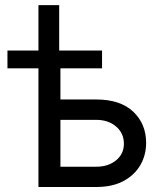

<svg xmlns="http://www.w3.org/2000/svg" viewBox="-20 -748 655 768"><path d="M9.8 -474.6V-545.9H133.8V-727.5H216.8V-545.9H388.2V-474.6H221.7V-350.1H364.7Q461.4 -350.1 512.9 -301.3Q564.5 -252.4 564.5 -176.8Q564.5 -127.4 541.3 -87.4Q518.1 -47.4 473.6 -23.7Q429.2 0 364.7 0H133.8V-474.6ZM221.7 -268.6V-81.1H364.7Q413.1 -81.1 444.3 -106.7Q475.6 -132.3 475.6 -172.9Q475.6 -215.3 444.3 -241.9Q413.1 -268.6 364.7 -268.6Z"/></svg>

Font: Inter
Style: Regular
Weight: 400
Designer: Rasmus Andersson
Foundry: rsms
Version: Version 4.001;git-9221beed3